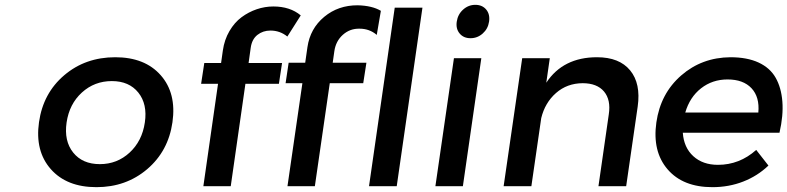

<svg xmlns="http://www.w3.org/2000/svg" viewBox="-20 -774 3273 798"><path d="M142.1 -266.1Q159.2 -386.7 247.1 -461.4Q335 -536.1 459 -536.1Q582 -536.1 647.9 -461.4Q713.9 -386.7 696.8 -266.1Q679.7 -146 591.8 -71Q503.9 3.9 380.9 3.9Q257.3 3.9 191.2 -71Q125 -146 142.1 -266.1ZM256.8 -265.1Q245.6 -188 284.2 -139.9Q322.8 -91.8 395 -91.8Q466.8 -91.8 518.8 -139.9Q570.8 -188 582 -265.1Q593.3 -341.3 554.9 -389.2Q516.6 -437 444.8 -437Q372.6 -437 320.3 -389.4Q268.1 -341.8 256.8 -265.1Z M815.9 -425.8 829.1 -512.2H898.9L906.2 -564Q912.6 -608.9 933.6 -644.8Q954.6 -680.7 983.9 -702.4Q1013.2 -724.1 1047.1 -735.6Q1081.1 -747.1 1116.2 -747.1Q1185.5 -747.1 1230 -710L1174.3 -622.1Q1143.6 -647 1104 -647Q1072.8 -647 1049.8 -628.9Q1026.9 -610.8 1022 -575.2L1013.2 -512.2H1152.3L1139.2 -425.8H1000L939 0H825.2L886.2 -425.8Z M1167 -428.2 1179.7 -513.2H1248.5L1257.8 -578.1Q1269 -655.3 1327.4 -703.9Q1385.7 -752.4 1466.8 -752Q1526.9 -750.5 1563 -729L1545.9 -628.9Q1515.6 -654.8 1474.6 -654.8Q1434.6 -655.8 1405 -629.4Q1375.5 -603 1369.6 -561L1362.8 -513.2H1502.9L1489.7 -428.2H1350.6L1288.6 0H1174.8L1236.8 -428.2ZM1513.7 0 1620.6 -742.2H1735.8L1628.9 0Z M1789.6 0 1866.7 -532.2H1980.5L1903.8 0ZM1878.4 -684.1Q1882.8 -714.4 1904.8 -734.1Q1926.8 -753.9 1955.6 -753.9Q1984.4 -753.9 2000.7 -734.4Q2017.1 -714.8 2012.7 -684.1Q2008.3 -654.3 1986.3 -634.8Q1964.4 -615.2 1935.5 -615.2Q1906.7 -615.2 1890.4 -634.8Q1874 -654.3 1878.4 -684.1Z M2073.2 0 2150.4 -532.2H2265.1L2250.5 -430.2Q2320.3 -536.1 2461.4 -536.1Q2554.2 -536.1 2599.1 -481.4Q2644 -426.8 2630.4 -331.1L2582.5 0H2467.3L2510.3 -298.8Q2519.5 -358.9 2490.5 -393.6Q2461.4 -428.2 2401.4 -428.2Q2336.9 -427.7 2291 -387.5Q2245.1 -347.2 2229.5 -283.2L2188.5 0Z M2708 -265.1Q2725.1 -385.3 2811 -460.2Q2897 -535.2 3016.1 -536.1Q3085 -536.1 3132.6 -514.2Q3180.2 -492.2 3203.6 -451.2Q3227.1 -410.2 3231.7 -352.1Q3236.3 -293.9 3219.7 -222.2H2817.9Q2822.3 -160.6 2861.6 -124.8Q2900.9 -88.9 2963.9 -88.9Q3053.7 -88.9 3123 -150.9L3173.8 -85.9Q3128.4 -42.5 3068.8 -19.3Q3009.3 3.9 2940.9 3.9Q2818.4 3.9 2754.6 -70.3Q2690.9 -144.5 2708 -265.1ZM2828.1 -306.2H3131.8Q3137.7 -370.6 3103.5 -407.2Q3069.3 -443.8 3003.9 -443.8Q2940.9 -443.8 2893.8 -407Q2846.7 -370.1 2828.1 -306.2Z"/></svg>

Font: Trueno
Style: Italic
Weight: 400
Designer: Julieta Ulanovsky
Foundry: Julieta Ulanovsky
Version: Version 3.001b | FøM Fix